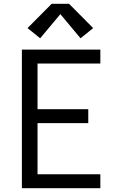

<svg xmlns="http://www.w3.org/2000/svg" viewBox="-20 -998 640 1018"><path d="M96 0V-735H512V-661H179V-419H448V-345H179V-74H512V0ZM193 -795 126 -849 254 -978H346L474 -849L407 -795L300 -923Z"/></svg>

Font: Iosevka Curly Extended
Style: Regular
Weight: 400
Width: 7
Monospace: yes
Designer: Belleve Invis
Foundry: Belleve Invis
Version: Version 11.1.0; ttfautohint (v1.8.3)